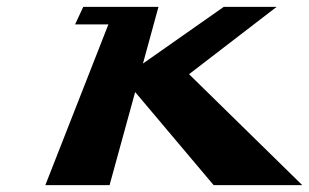

<svg xmlns="http://www.w3.org/2000/svg" viewBox="-20 -539 900 559"><path d="M860 0 530.4 -323 785.4 -519H631.4L396.2 -354L441.4 -519H315.4H222.4L198.6 -468H295.6L112 0H299L373.5 -271L602 0Z"/></svg>

Font: Hussar Milosc
Style: Obl
Weight: 700
Foundry: Cannot Into Space Fonts
Version: Version 1.02